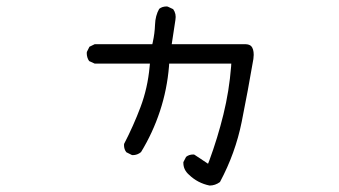

<svg xmlns="http://www.w3.org/2000/svg" viewBox="-20 -513 1040 589"><path d="M542.5 -13.2Q542.5 7.8 559.6 22.9Q586.4 48.8 623 56.2Q640.1 56.2 654.8 45.4Q702.1 -43 721.4 -138.9Q740.7 -234.9 757.3 -332Q758.3 -338.9 758.3 -344.7Q758.3 -363.3 750.5 -371.6Q744.6 -377 733.4 -377.4H506.8L518.1 -451.7Q521.5 -470.7 511.2 -484.9L494.6 -492.7Q492.7 -493.2 491.2 -493.2Q477.5 -493.2 468.3 -485.8Q456.5 -464.8 455.6 -437.5Q454.6 -410.2 448.7 -383.8L447.3 -377.4H270.5L254.4 -369.6L246.6 -354Q246.1 -352.1 246.1 -350.6Q246.1 -336.4 253.4 -325.7L270.5 -317.9H439.9L439 -308.6Q433.1 -243.2 411.1 -184.6Q389.6 -127.4 360.8 -71.8Q360.4 -69.8 360.4 -68.4Q360.4 -54.7 367.7 -45.9L384.3 -37.6Q385.7 -37.1 387.2 -37.1Q401.4 -37.1 412.6 -46.4Q448.7 -105.5 470.7 -172.1Q492.7 -238.8 498.5 -310.1L499 -317.9H689.5L689 -309.1Q683.1 -233.9 665.3 -161.6Q647.5 -89.4 622.1 -20.5L618.2 -10.7L576.2 -38.6Q574.7 -39.1 573.2 -39.1Q559.6 -39.1 550.8 -31.7L542.5 -15.6Q542.5 -14.2 542.5 -13.2Z"/></svg>

Font: NaikaiFont
Style: Light
Weight: 300
Version: Version 1.89